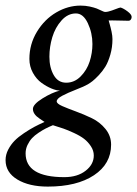

<svg xmlns="http://www.w3.org/2000/svg" viewBox="-67 -446 495 693"><path d="M271.5 115.2Q271.5 97.7 261 81.8Q250.5 65.9 236.6 55.2Q222.7 44.4 200 33.9Q177.2 23.4 161.9 18.1Q146.5 12.7 124 5.9Q109.9 11.7 98.4 17.6Q86.9 23.4 72.5 33Q58.1 42.5 48.6 52.7Q39.1 63 32.2 77.4Q25.4 91.8 25.4 107.4Q25.4 193.4 165 193.4Q212.4 193.4 241.9 170.4Q271.5 147.5 271.5 115.2ZM207 -397.5Q177.7 -397.5 155 -372.1Q132.3 -346.7 121.8 -311.8Q111.3 -276.9 111.3 -241.2Q111.3 -202.1 127 -174.8Q142.6 -147.5 171.9 -147.5Q201.7 -147.5 224.1 -170.2Q246.6 -192.9 256.6 -223.9Q266.6 -254.9 266.6 -287.1Q266.6 -327.1 250 -362.3Q233.4 -397.5 207 -397.5ZM325.2 -372.1Q325.2 -371.1 328.9 -358.9Q332.5 -346.7 335.7 -331.5Q338.9 -316.4 338.9 -304.7Q338.9 -275.4 331.3 -249Q323.7 -222.7 313.5 -205.8Q303.2 -189 289.3 -174.3Q275.4 -159.7 266.8 -153.1Q258.3 -146.5 250 -141.6Q237.8 -134.3 207.5 -122.6Q177.2 -110.8 157.5 -100.3Q137.7 -89.8 137.7 -80.1Q137.7 -71.8 158 -63Q178.2 -54.2 207 -43.7Q235.8 -33.2 264.6 -19.3Q293.5 -5.4 313.7 19.5Q334 44.4 334 76.2Q334 145.5 272.2 186.5Q210.4 227.5 105.5 227.5Q38.1 227.5 -4.4 201.9Q-46.9 176.3 -46.9 131.8Q-46.9 112.3 -37.4 94Q-27.8 75.7 -14.4 62Q-1 48.3 19.5 34.7Q40 21 56.4 12.2Q72.8 3.4 93.8 -5.9L76.2 -17.6Q51.8 -33.7 51.8 -52.7Q51.8 -69.3 86.4 -90.8Q121.1 -112.3 149.4 -119.1Q136.7 -119.1 118.9 -126.5Q101.1 -133.8 82.8 -147Q64.5 -160.2 51.8 -183.1Q39.1 -206.1 39.1 -233.4Q39.1 -286.6 66.4 -331.5Q93.8 -376.5 136 -401.1Q178.2 -425.8 223.6 -425.8Q241.2 -425.8 256.8 -422.4Q272.5 -418.9 282 -415.3Q291.5 -411.6 306.6 -404.3Q312.5 -401.4 324.7 -404.5Q336.9 -407.7 350.3 -413.1Q363.8 -418.5 368.2 -418.9Q379.4 -415.5 393.8 -404.5Q408.2 -393.6 408.2 -384.8Q408.2 -379.4 405 -375.2Q401.9 -371.1 396.5 -371.1Q394.5 -371.1 363.5 -371.8Q332.5 -372.6 325.2 -372.1Z"/></svg>

Font: Crimson
Style: Italic
Weight: 400
Italic angle: -11°
Version: Version 0.8